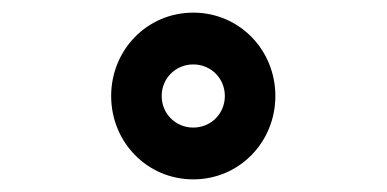

<svg xmlns="http://www.w3.org/2000/svg" viewBox="-20 -498 612 304"><path d="M286 -214C359 -214 416 -273 416 -346C416 -419 359 -478 286 -478C213 -478 156 -419 156 -346C156 -273 213 -214 286 -214ZM286 -296C258 -296 236 -318 236 -346C236 -374 258 -396 286 -396C314 -396 336 -374 336 -346C336 -318 314 -296 286 -296Z"/></svg>

Font: Noto Sans Math
Style: Regular
Weight: 400
Designer: Monotype Design Team, Delve Withrington, Jeff Kellem
Foundry: Monotype Imaging Inc., Delve Fonts LLC
Version: Version 3.000